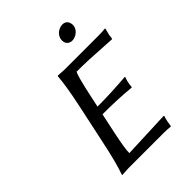

<svg xmlns="http://www.w3.org/2000/svg" viewBox="-235 -954 1078 1078"><g transform="rotate(-45 304.5 -415.0)"><path d="M390.1 -780.8Q397 -812.5 429.2 -827.6Q441.4 -833 453.1 -833Q483.9 -833 492.7 -805.2Q496.1 -793 494.1 -780.8Q487.3 -749 454.6 -734.4Q442.4 -729 431.2 -729Q400.4 -729 391.1 -756.8Q387.7 -768.6 390.1 -780.8ZM232.4 -200.2Q208 -84.5 210 -56.2L494.6 -67.9L495.6 -64Q490.2 -47.9 486.8 -30.8Q485.8 -25.4 481.9 0L479.5 2.9Q455.6 0 419.9 0H147L94.2 2.9V0Q118.7 -68.4 146.5 -200.2L198.7 -444.8Q226.1 -573.7 231 -645L233.9 -647.9Q235.8 -647.9 284.2 -645H546.9Q583 -645 607.9 -647.9L608.9 -645Q601.1 -617.2 599.1 -606.9Q597.2 -596.2 595.7 -581.1L592.8 -577.1Q592.8 -577.1 421.4 -586.9Q368.7 -588.9 323.2 -588.9Q309.6 -561.5 284.7 -444.8L268.1 -367.2Q374 -367.2 493.2 -377L495.6 -374Q489.7 -360.4 485.8 -341.8Q481.9 -323.2 481.9 -310.1L478 -307.1Q381.8 -316.9 257.3 -316.9Z"/></g></svg>

Font: Linux Biolinum Slanted O
Style: Slanted
Weight: 400
Designer: Philipp H. Poll
Foundry: Philipp H. Poll
Version: Version 1.0.4